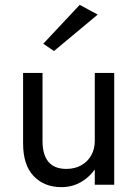

<svg xmlns="http://www.w3.org/2000/svg" viewBox="-20 -760 565 790"><path d="M370 0H450V-460H370ZM155 -180V-460H75V-170Q75 -81 118.5 -35.5Q162 10 233 10Q281 10 320 -15Q359 -40 382.5 -82.5Q406 -125 406 -180H370Q370 -147 355.5 -121Q341 -95 314.5 -80Q288 -65 253 -65Q204 -65 179.5 -94Q155 -123 155 -180ZM382 -700 308 -740 158 -580 202 -550Z"/></svg>

Font: Jost* Book
Style: Regular
Weight: 400
Version: Version 3.000